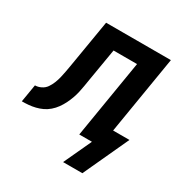

<svg xmlns="http://www.w3.org/2000/svg" viewBox="-200 -638 859 906"><g transform="rotate(30 229.5 -184.5)"><path d="M271 151 341 0H272L342 -424H214L184 -246Q181 -228 178 -209.5Q175 -191 171 -173.5Q167 -156 160.5 -138Q154 -120 145.5 -103Q137 -86 125.5 -70Q114 -54 99 -41Q84 -28 67 -20Q50 -12 31.5 -7.5Q13 -3 -5 -1.5Q-23 0 -41 0L-25 -96Q-9 -96 7.5 -104Q24 -112 34 -126.5Q44 -141 50.5 -157.5Q57 -174 61 -190.5Q65 -207 68 -223.5Q71 -240 74 -257L118 -520H471L401 -96H490L376 151Z"/></g></svg>

Font: Iosevka Term Curly Oblique
Style: Bold
Weight: 700
Italic angle: -9°
Designer: Belleve Invis
Foundry: Belleve Invis
Version: Version 32.3.0